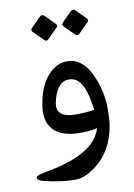

<svg xmlns="http://www.w3.org/2000/svg" viewBox="-88 -623 628 899"><g transform="rotate(-10 226.0 -174.0)"><path d="M187.5 -561 232.9 -515.1Q241.7 -506.3 233.4 -498L185.5 -450.2Q175.8 -440.4 166.5 -450.2L118.7 -498Q110.4 -506.3 120.1 -516.6L165 -561.5Q175.8 -572.3 187.5 -561ZM334.5 -561 380.4 -515.1Q389.2 -506.3 380.4 -498L333 -450.2Q323.2 -440.4 313.5 -450.2L266.1 -497.6Q257.3 -506.3 267.6 -517.1L312 -561.5Q323.2 -572.3 334.5 -561ZM292 181.2Q240.2 219.2 198.2 219.2Q131.3 219.2 50.8 199.7Q22 192.4 19.5 181.2Q16.6 168.5 58.6 161.1Q264.2 126 320.8 37.1Q332 19 338.4 -0.5Q299.8 7.3 256.8 7.3Q158.7 6.8 122.6 -43.9Q94.7 -83.5 103.5 -144.5Q117.7 -249 174.8 -301.3Q210.4 -334 255.4 -333.5Q323.7 -333 363.3 -252.4Q403.8 -170.4 403.3 -76.2Q402.8 -29.8 397.5 1Q377 118.7 292 181.2ZM241.7 -248Q187.5 -243.7 168.5 -151.4Q154.3 -80.1 255.4 -81.1Q298.3 -81.5 339.4 -87.9Q332.5 -159.2 311 -203.1Q286.6 -252 241.7 -248Z"/></g></svg>

Font: Gandom WOL
Style: WOL
Weight: 400
Foundry: DejaVu fonts team - Redesigned by Saber Rastikerdar - Based on Samim Font
Version: Version 0.8